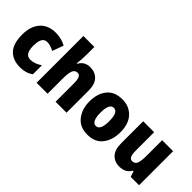

<svg xmlns="http://www.w3.org/2000/svg" viewBox="32 -1477 2205 2205"><g transform="rotate(45 1134.0 -375.0)"><path d="M446 -39V-186Q377 -136 303 -136Q217 -136 217 -275Q217 -418 300 -418Q329 -418 356 -409.5Q383 -401 413 -385L463 -521Q388 -563 295 -563Q173 -563 104.5 -486.5Q36 -410 36 -274Q36 -127 101.5 -58.5Q167 10 286 10Q379 10 446 -39Z M545 -760V0H723V-247Q723 -331 738.5 -373Q754 -415 799 -415Q853 -415 853 -304V0H1031V-360Q1031 -462 982.5 -512.5Q934 -563 857 -563Q763 -563 721 -485H712Q717 -513 720 -551.5Q723 -590 723 -638V-760Z M1378 -563Q1252 -563 1188.5 -484.5Q1125 -406 1125 -278Q1125 -154 1190.5 -72Q1256 10 1376 10Q1504 10 1566 -73Q1628 -156 1628 -278Q1628 -415 1558 -489Q1488 -563 1378 -563ZM1377 -424Q1447 -424 1447 -278Q1447 -130 1377 -130Q1306 -130 1306 -277Q1306 -424 1377 -424Z M2031 -553V-296Q2031 -222 2017 -180.5Q2003 -139 1955 -139Q1901 -139 1901 -250V-553H1723V-193Q1723 -91 1771 -40.5Q1819 10 1896 10Q1997 10 2041 -68H2051L2073 0H2209V-553Z"/></g></svg>

Font: Noto Sans UI SemiCondensed Black
Style: Regular
Weight: 900
Width: 4
Designer: Monotype Design Team
Foundry: Monotype Imaging Inc.
Version: 1.001